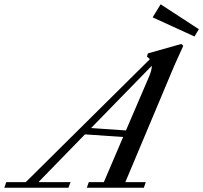

<svg xmlns="http://www.w3.org/2000/svg" viewBox="-89 -883 955 903"><path d="M825.7 -711.4 628.9 -801.3 666.5 -862.8 846.2 -745.6ZM-68.8 0 -59.6 -26.4H32.2L615.7 -604.5Q610.8 -610.4 602.1 -616.7L606.4 -631.8L763.7 -676.3L772.9 -667.5Q737.3 -590.3 731.4 -575.7L500.5 -26.4H596.7L587.4 0H319.3L328.6 -26.4H399.4L490.2 -238.8L310.5 -251L91.8 -26.4H242.7L232.9 0ZM611.3 -521Q625 -551.8 625 -573.7L339.4 -280.8L503.4 -269.5Z"/></svg>

Font: Elstob Medium
Style: Italic
Weight: 500
Italic angle: -20°
Designer: Peter S. Baker
Version: Version 1.015